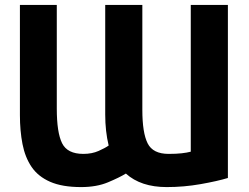

<svg xmlns="http://www.w3.org/2000/svg" viewBox="-20 -730 1014 781"><path d="M492 -24Q553 31 658 31Q728 31 796 19Q864 7 907 -6V-710H756V-113Q741 -109 719 -106.5Q697 -104 666 -104Q602 -104 580.5 -147Q559 -190 559 -283V-710H408V-264Q408 -230 411.5 -198.5Q415 -167 422 -138Q408 -128 381 -116Q354 -104 319 -104Q254 -104 232.5 -147.5Q211 -191 211 -288V-710H61V-262Q61 -198 71.5 -144Q82 -90 108.5 -51Q135 -12 184 9.5Q233 31 310 31Q373 31 419.5 11.5Q466 -8 492 -24Z"/></svg>

Font: Repo Bold
Style: Bold
Weight: 700
Designer: Stefan Peev
Foundry: Context Ltd
Version: Version 1.502